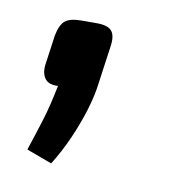

<svg xmlns="http://www.w3.org/2000/svg" viewBox="-44 -165 318 342"><g transform="rotate(10 115.0 6.0)"><path d="M106 -124Q126 -124 133 -115.5Q140 -107 137 -87L128 -23Q125 3 116.5 30.5Q108 58 96 85Q84 112 69 136L23 119Q33 89 41.5 61.5Q50 34 57 -2Q41 -1 34 -9.5Q27 -18 28 -33L36 -90Q40 -110 49 -117Q58 -124 79 -124Z"/></g></svg>

Font: Exo 2 Medium
Style: Italic
Weight: 500
Italic angle: -8°
Designer: Natanael Gama
Foundry: Natanael Gama
Version: Version 2.010